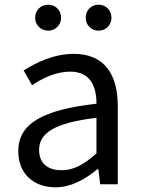

<svg xmlns="http://www.w3.org/2000/svg" viewBox="-20 -787 604 820"><path d="M217 13C284 13 345 -22 397 -65H400L408 0H483V-334C483 -468 427 -557 295 -557C208 -557 131 -518 81 -486L117 -423C160 -452 217 -481 280 -481C369 -481 392 -414 392 -344C161 -318 58 -259 58 -141C58 -43 126 13 217 13ZM243 -60C189 -60 147 -85 147 -147C147 -217 209 -262 392 -284V-132C339 -85 296 -60 243 -60ZM186 -656C217 -656 241 -681 241 -711C241 -743 217 -767 186 -767C154 -767 130 -743 130 -711C130 -681 154 -656 186 -656ZM401 -656C433 -656 456 -681 456 -711C456 -743 433 -767 401 -767C369 -767 346 -743 346 -711C346 -681 369 -656 401 -656Z"/></svg>

Font: Noto Sans CJK KR Regular
Style: Regular
Weight: 400
Designer: Ryoko NISHIZUKA (kana & ideographs); Paul D. Hunt (Latin, Greek & Cyrillic); Wenlong ZHANG (bopomofo); Sandoll Communica
Foundry: Adobe Systems Incorporated
Version: Version 1.004;PS 1.004;hotconv 1.0.82;makeotf.lib2.5.63406